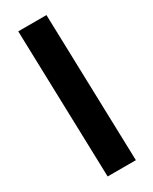

<svg xmlns="http://www.w3.org/2000/svg" viewBox="-192 -779 657 825"><g transform="rotate(-30 136.5 -366.0)"><path d="M59 -732H199L220 0H80Z"/></g></svg>

Font: Noto Sans Arabic
Style: Bold
Weight: 700
Designer: Nadine Chahine
Foundry: Monotype Imaging Inc.
Version: Version 1.001